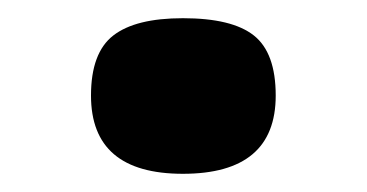

<svg xmlns="http://www.w3.org/2000/svg" viewBox="-20 -411 403 211"><path d="M80 -306Q80 -353 104.5 -372Q129 -391 181 -391Q235 -391 259 -372Q283 -353 283 -306Q283 -220 181 -220Q80 -220 80 -306Z"/></svg>

Font: Dashboard
Style: Regular
Weight: 400
Designer: jaiki
Version: Version 1.000